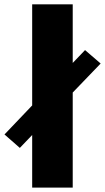

<svg xmlns="http://www.w3.org/2000/svg" viewBox="-78 -856 479 876"><path d="M381.2 -566.2 253.8 -433.8V0H68.8V-240L12.5 -181.2L-57.5 -242.5L68.8 -375V-836.2H253.8V-568.8L310 -627.5Z"/></svg>

Font: Now Alt Black
Style: Regular
Weight: 900
Designer: Alfredo Marco Pradil
Foundry: Alfredo Marco Pradil
Version: Version 1.002;PS 001.002;hotconv 1.0.88;makeotf.lib2.5.64775